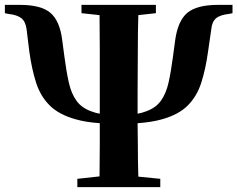

<svg xmlns="http://www.w3.org/2000/svg" viewBox="-26 -767 973 787"><path d="M291 0V-34L382 -44Q383 -108 383 -172V-262Q326 -266 284 -278Q216 -297 178 -334.5Q140 -372 122 -428Q104 -484 94 -557L83 -647Q79 -678 62 -692Q45 -706 8 -710L-6 -713V-747H56Q142 -747 180.5 -714.5Q219 -682 229 -603L238 -535Q246 -474 256 -429Q266 -384 287.5 -354Q309 -324 350 -310Q365 -304 383 -301V-569Q383 -638 382 -705L308 -713V-747H613V-713L541 -705Q539 -639 539 -571Q538 -480 538 -391V-348Q538 -324 538 -301Q556 -304 571 -310Q612 -324 633.5 -354Q655 -384 665 -429Q675 -474 683 -535L692 -602Q703 -682 742 -714.5Q781 -747 867 -747H927V-713L913 -710Q876 -706 859.5 -692Q843 -678 840 -647L827 -557Q817 -484 799 -428Q781 -372 743.5 -334.5Q706 -297 638 -278Q596 -266 538 -262Q538 -218 539 -174Q539 -109 541 -43L631 -34V0Z"/></svg>

Font: Early Summer Mincho Heavy
Style: Regular
Weight: 900
Designer: GuiWonder
Version: Version 1.002